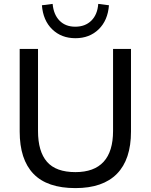

<svg xmlns="http://www.w3.org/2000/svg" viewBox="-20 -956 773 985"><path d="M367 9Q222 9 151.5 -64.5Q81 -138 81 -281V-705H175V-284Q175 -179 221 -126Q267 -73 367 -73Q463 -73 511.5 -126Q560 -179 560 -284V-705H652V-281Q652 -138 580 -64.5Q508 9 367 9ZM367 -760Q295 -760 248 -805.5Q201 -851 195 -929L250 -936Q255 -881 285.5 -850Q316 -819 366 -819Q417 -819 448.5 -850Q480 -881 484 -936L539 -929Q533 -851 486 -805.5Q439 -760 367 -760Z"/></svg>

Font: Mulish Medium
Style: Regular
Weight: 500
Designer: Vernon Adams
Foundry: Vernon Adams
Version: Version 3.603; ttfautohint (v1.8.3)